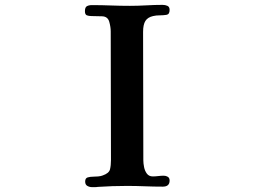

<svg xmlns="http://www.w3.org/2000/svg" viewBox="-20 -767 1040 789"><path d="M677 -25Q677 0 649 0Q612 0 575 -1.5Q538 -3 501 -3Q471 -3 441.5 -2Q412 -1 382 1Q378 2 370 2Q362 2 358 2Q348 2 339 -3Q330 -8 330 -21Q330 -35 340.5 -38Q351 -41 364 -41Q372 -41 383.5 -42Q395 -43 402 -46Q428 -55 432 -71Q436 -87 436 -110Q436 -242 435.5 -374Q435 -506 435 -638Q435 -656 429 -677.5Q423 -699 400 -700Q391 -700 378 -700.5Q365 -701 356 -701Q345 -701 337 -704Q329 -707 329 -721Q329 -737 337 -741.5Q345 -746 358 -746Q397 -746 436 -744.5Q475 -743 514 -743Q546 -743 581.5 -745Q617 -747 648 -747Q659 -747 668 -743Q677 -739 677 -726Q677 -708 664 -706Q651 -704 638 -704Q621 -704 609 -701Q587 -696 577.5 -681Q568 -666 568 -636Q568 -504 568.5 -372Q569 -240 569 -108Q569 -96 572 -80.5Q575 -65 583.5 -53.5Q592 -42 608 -42Q618 -42 630.5 -43.5Q643 -45 653 -45Q662 -45 669.5 -40.5Q677 -36 677 -25Z"/></svg>

Font: Kaisei Tokumin ExtraBold
Style: Regular
Weight: 800
Designer: Font-Kai, 金井和夫
Foundry: KAZUO KANAI
Version: Version 5.003